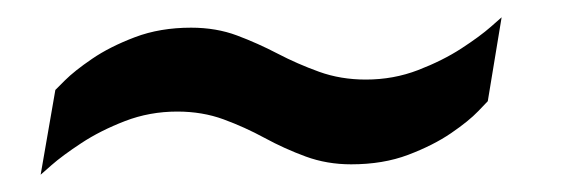

<svg xmlns="http://www.w3.org/2000/svg" viewBox="-20 -411 670 222"><path d="M27 -209 44 -307Q44 -307 55 -318Q66 -329 86.5 -343Q107 -357 136 -368Q165 -379 201 -379Q230 -379 254 -370Q278 -361 301 -349Q324 -337 349 -328Q374 -319 403 -319Q435 -319 463.5 -330Q492 -341 513.5 -355Q535 -369 547.5 -380Q560 -391 560 -391L544 -294Q544 -294 533 -282.5Q522 -271 501.5 -257Q481 -243 452 -232Q423 -221 386 -221Q358 -221 333.5 -230Q309 -239 286 -251.5Q263 -264 238.5 -273Q214 -282 185 -282Q153 -282 124.5 -271Q96 -260 74 -245.5Q52 -231 39.5 -220Q27 -209 27 -209Z"/></svg>

Font: Archivo SemiBold Medium
Style: Italic
Weight: 500
Italic angle: -10°
Version: Version 2.001